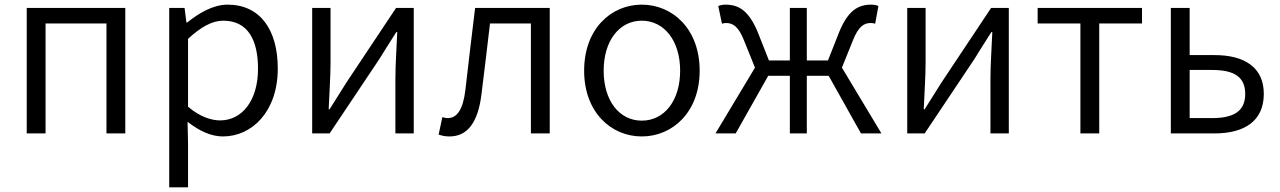

<svg xmlns="http://www.w3.org/2000/svg" viewBox="-20 -574 5505 826"><path d="M95 0H176V-473H438V0H519V-540H95Z M708 232H789V45L787 -50C838 -10 889 13 939 13C1064 13 1175 -94 1175 -279C1175 -445 1100 -554 959 -554C896 -554 835 -517 785 -477H782L774 -540H708ZM927 -56C890 -56 840 -71 789 -115V-407C844 -458 893 -485 940 -485C1048 -485 1090 -400 1090 -278C1090 -141 1021 -56 927 -56Z M1323 0H1398L1612 -320C1632 -353 1664 -403 1685 -436H1689C1686 -366 1681 -294 1681 -235V0H1760V-540H1684L1471 -220C1451 -187 1418 -137 1398 -104H1394C1397 -174 1402 -247 1402 -304V-540H1323Z M1914 13C1990 13 2036 -46 2051 -166C2064 -269 2076 -371 2088 -473H2264V0H2345V-540H2024C2009 -422 1996 -304 1982 -186C1972 -103 1946 -66 1907 -66C1897 -66 1890 -68 1883 -70L1867 5C1882 10 1895 13 1914 13Z M2741 13C2873 13 2990 -91 2990 -270C2990 -450 2873 -554 2741 -554C2609 -554 2493 -450 2493 -270C2493 -91 2609 13 2741 13ZM2741 -55C2644 -55 2577 -141 2577 -270C2577 -398 2644 -485 2741 -485C2838 -485 2906 -398 2906 -270C2906 -141 2838 -55 2741 -55Z M3058 0H3145L3285 -248H3378V0H3451V-248H3545L3684 0H3772L3602 -283L3648 -397C3673 -462 3698 -475 3726 -475C3734 -475 3738 -474 3745 -472L3759 -548C3751 -552 3740 -554 3728 -554C3673 -554 3629 -530 3591 -438L3542 -314H3451V-540H3378V-314H3288L3239 -438C3200 -530 3157 -554 3101 -554C3090 -554 3079 -552 3070 -548L3086 -472C3093 -474 3096 -475 3103 -475C3132 -475 3157 -462 3182 -397L3228 -283Z M3883 0H3958L4172 -320C4192 -353 4224 -403 4245 -436H4249C4246 -366 4241 -294 4241 -235V0H4320V-540H4244L4031 -220C4011 -187 3978 -137 3958 -104H3954C3957 -174 3962 -247 3962 -304V-540H3883Z M4628 0H4709V-473H4893V-540H4444V-473H4628Z M5017 0H5205C5333 0 5417 -53 5417 -170C5417 -285 5333 -337 5205 -337H5098V-540H5017ZM5098 -66V-273H5195C5291 -273 5337 -242 5337 -170C5337 -98 5291 -66 5195 -66Z"/></svg>

Font: Source Han Sans JP Normal
Style: Regular
Weight: 350
Designer: Ryoko NISHIZUKA 西塚涼子 (kana, bopomofo & ideographs); Paul D. Hunt (Latin, Greek & Cyrillic); Sandoll Communications 산돌커뮤니
Foundry: Adobe
Version: Version 2.002;hotconv 1.0.116;makeotfexe 2.5.65601